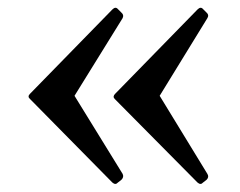

<svg xmlns="http://www.w3.org/2000/svg" viewBox="-20 -485 609 487"><path d="M481 -22Q489 -15 495 -22L504 -29Q511 -36 506 -44L385 -242L506 -439Q511 -447 504 -453L495 -462Q489 -469 481 -461L272 -247Q265 -240 271 -234ZM265 -22Q273 -15 279 -22L288 -29Q295 -36 291 -44L169 -242L291 -439Q295 -447 288 -453L279 -462Q273 -469 265 -461L56 -247Q49 -240 56 -234Z"/></svg>

Font: Hahmlet Medium
Style: Regular
Weight: 500
Version: Version 1.002